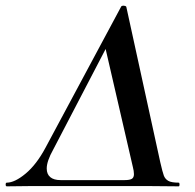

<svg xmlns="http://www.w3.org/2000/svg" viewBox="-53 -657 687 678"><path d="M-29 -12Q-1 -12 37.5 -44Q76 -76 108 -136L375 -634Q377 -637 383 -637Q386 -637 389 -636Q392 -635 393 -633L513 -84Q521 -49 525.5 -37Q530 -25 541 -18.5Q552 -12 578 -12Q581 -12 581 -5.5Q581 1 578 1L467 0H60L-29 1Q-33 1 -33 -5.5Q-33 -12 -29 -12ZM420 -42Q420 -53 416 -68L320 -484L135 -129Q112 -88 112 -62Q112 -42 124.5 -31.5Q137 -21 161 -21H387Q405 -21 412.5 -25.5Q420 -30 420 -42Z"/></svg>

Font: Cormorant Garamond
Style: Bold Italic
Weight: 700
Italic angle: -10°
Designer: Christian Thalmann (Catharsis Fonts)
Foundry: Catharsis Fonts
Version: Version 4.000